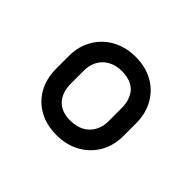

<svg xmlns="http://www.w3.org/2000/svg" viewBox="-108 -933 815 815"><g transform="rotate(45 300.0 -525.5)"><path d="M301 -762Q361 -762 406 -737Q451 -712 476.5 -667Q502 -622 502 -562V-487Q502 -429 475.5 -384Q449 -339 403 -314Q357 -289 299 -289Q238 -289 193 -314Q148 -339 123 -384Q98 -429 98 -489V-564Q98 -622 124.5 -667Q151 -712 197 -737Q243 -762 301 -762ZM306 -678Q268 -678 241.5 -663.5Q215 -649 201 -623.5Q187 -598 187 -566V-487Q187 -459 195 -437.5Q203 -416 217 -402Q231 -388 250.5 -381Q270 -374 294 -374Q333 -374 359 -388.5Q385 -403 399 -428.5Q413 -454 413 -485V-564Q413 -591 406.5 -610.5Q400 -630 389 -644Q375 -661 354 -669Q333 -677 306 -678Z"/></g></svg>

Font: Recursive Medium
Style: Regular
Weight: 500
Version: Version 1.085